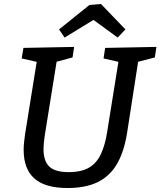

<svg xmlns="http://www.w3.org/2000/svg" viewBox="-20 -936 807 966"><path d="M320 10Q207 10 153 -38Q99 -86 99 -182Q99 -200 101 -219.5Q103 -239 106 -260L167 -639L177 -622L89 -642L98 -695L353 -700L345 -647L252 -622L267 -639L205 -253Q202 -234 200.5 -216.5Q199 -199 199 -185Q199 -126 228 -98Q257 -70 325 -70Q390 -70 428.5 -93Q467 -116 488 -161.5Q509 -207 519 -271L578 -639L589 -622L501 -642L509 -695L767 -700L759 -647L663 -622L677 -639L619 -265Q604 -172 568.5 -111Q533 -50 472 -20Q411 10 320 10ZM305 -747 277 -788 430 -911 488 -916 611 -788 572 -747 420 -858 485 -857Z"/></svg>

Font: Bitter Thin Medium
Style: Italic
Weight: 500
Italic angle: -9°
Version: Version 3.021